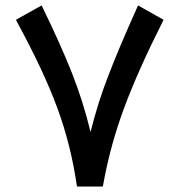

<svg xmlns="http://www.w3.org/2000/svg" viewBox="-20 -680 655 700"><path d="M260.7 0H355L356.4 -7.8C373.5 -103 398.9 -195.8 432.6 -286.6C466.3 -377 512.7 -481.4 572.3 -599.6L576.2 -607.9L483.4 -660.2L479 -650.4C437 -557.1 402.8 -476.6 376.5 -408.2C349.6 -339.4 327.6 -269.5 310.1 -198.7C292.5 -272 270 -343.8 242.2 -414.1C214.4 -484.4 178.7 -563.5 136.2 -650.9L131.8 -660.2L38.1 -607.9L42.5 -599.1C105.5 -483.4 154.3 -379.9 188 -289.1C221.7 -198.2 245.1 -104.5 259.3 -8.3Z"/></svg>

Font: Samim Medium
Style: Regular
Weight: 500
Foundry: DejaVu fonts team - Redesigned by Saber Rastikerdar
Version: Version 4.0.5